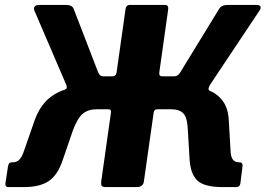

<svg xmlns="http://www.w3.org/2000/svg" viewBox="-20 -762 1082 782"><path d="M15 0Q0 0 2 -15L13 -87Q15 -96 19.5 -98.5Q24 -101 32 -101Q49 -101 59.5 -112.5Q70 -124 78 -148L120 -269Q144 -338 192.5 -371.5Q241 -405 308 -408L370 -451H437Q453 -451 455 -468L491 -723Q493 -742 509 -742H652Q667 -742 665 -724L629 -468Q626 -451 642 -451H709L763 -408Q800 -406 833.5 -392.5Q867 -379 888.5 -349Q910 -319 912 -269L919 -148Q920 -123 928.5 -112Q937 -101 954 -101Q969 -101 968 -87L959 -15Q957 0 942 0H887Q811 0 783 -27.5Q755 -55 752 -116L745 -234Q743 -283 727 -300Q711 -317 676 -317H621Q608 -317 606 -304L566 -23Q563 0 537 0H411Q398 0 394.5 -5Q391 -10 392 -21L432 -304Q434 -317 421 -317H374Q340 -317 318 -299.5Q296 -282 277 -231L235 -109Q215 -49 178.5 -24.5Q142 0 77 0ZM399 -375 245 -398Q252 -400 252 -406.5Q252 -413 248 -421L120 -719Q116 -729 121.5 -735.5Q127 -742 139 -742H248Q274 -742 280 -726L378 -472Q382 -461 387.5 -456Q393 -451 404 -451ZM671 -375 687 -451Q698 -451 704.5 -456Q711 -461 717 -472L872 -725Q881 -742 908 -742H1024Q1037 -742 1040.5 -736Q1044 -730 1037 -719L837 -419Q831 -410 829.5 -402.5Q828 -395 835 -392Z"/></svg>

Font: Libre Franklin
Style: Bold Italic
Weight: 700
Italic angle: -8°
Designer: Pablo Impallari, Rodrigo Fuenzalida, Nhung Nguyen
Foundry: Impallari Type
Version: Version 3.000